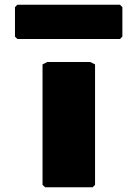

<svg xmlns="http://www.w3.org/2000/svg" viewBox="-20 -781 579 808"><path d="M159 -510V-3L170 7H370L380 -3V-510L360 -520H179ZM43 -751V-627L53 -617H485L495 -627V-751L485 -761H53Z"/></svg>

Font: Hussar Woodtype
Style: Ultra
Weight: 900
Foundry: Cannot Into Space Fonts
Version: Version 1.07